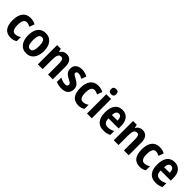

<svg xmlns="http://www.w3.org/2000/svg" viewBox="372 -2300 3849 3849"><g transform="rotate(45 2296.0 -375.5)"><path d="M259 10Q150 10 94.5 -58.5Q39 -127 39 -271Q39 -403 96 -480Q153 -557 264 -557Q309 -557 344.5 -547.5Q380 -538 409 -520L370 -413Q344 -427 319.5 -434.5Q295 -442 271 -442Q177 -442 177 -271Q177 -105 272 -105Q306 -105 336.5 -115.5Q367 -126 396 -147V-31Q341 10 259 10Z M923 -275Q923 -194 898.5 -129.5Q874 -65 824 -27.5Q774 10 697 10Q624 10 574 -27Q524 -64 498.5 -128.5Q473 -193 473 -275Q473 -360 497.5 -423Q522 -486 572.5 -521.5Q623 -557 699 -557Q799 -557 861 -484Q923 -411 923 -275ZM611 -273Q611 -189 631.5 -146Q652 -103 698 -103Q744 -103 764 -146Q784 -189 784 -275Q784 -359 764 -401.5Q744 -444 698 -444Q652 -444 631.5 -402Q611 -360 611 -273Z M1289 -557Q1363 -557 1405.5 -507.5Q1448 -458 1448 -360V0H1312V-323Q1312 -380 1297.5 -410Q1283 -440 1247 -440Q1197 -440 1178 -398Q1159 -356 1159 -261V0H1024V-547H1130L1146 -477H1154Q1174 -517 1209.5 -537Q1245 -557 1289 -557Z M1890 -161Q1890 -77 1840 -33.5Q1790 10 1697 10Q1610 10 1543 -21V-146Q1575 -128 1614.5 -115Q1654 -102 1690 -102Q1755 -102 1755 -151Q1755 -164 1748.5 -176Q1742 -188 1722 -201.5Q1702 -215 1662 -234Q1603 -263 1572.5 -301.5Q1542 -340 1542 -403Q1542 -476 1591 -516.5Q1640 -557 1725 -557Q1768 -557 1806.5 -546Q1845 -535 1884 -514L1845 -412Q1816 -428 1787.5 -439Q1759 -450 1729 -450Q1675 -450 1675 -409Q1675 -395 1681.5 -384.5Q1688 -374 1707.5 -361.5Q1727 -349 1765 -329Q1821 -300 1855.5 -263.5Q1890 -227 1890 -161Z M2179 10Q2070 10 2014.5 -58.5Q1959 -127 1959 -271Q1959 -403 2016 -480Q2073 -557 2184 -557Q2229 -557 2264.5 -547.5Q2300 -538 2329 -520L2290 -413Q2264 -427 2239.5 -434.5Q2215 -442 2191 -442Q2097 -442 2097 -271Q2097 -105 2192 -105Q2226 -105 2256.5 -115.5Q2287 -126 2316 -147V-31Q2261 10 2179 10Z M2485 -761Q2559 -761 2559 -687Q2559 -649 2539.5 -631.5Q2520 -614 2485 -614Q2451 -614 2431 -631.5Q2411 -649 2411 -687Q2411 -726 2430 -743.5Q2449 -761 2485 -761ZM2553 -547V0H2417V-547Z M2871 -556Q2969 -556 3023.5 -490Q3078 -424 3078 -309V-236H2790Q2792 -98 2903 -98Q2943 -98 2978 -107.5Q3013 -117 3051 -138V-28Q2983 10 2889 10Q2772 10 2713.5 -63Q2655 -136 2655 -270Q2655 -409 2711 -482.5Q2767 -556 2871 -556ZM2873 -453Q2837 -453 2815.5 -424Q2794 -395 2791 -332H2951Q2951 -387 2931 -420Q2911 -453 2873 -453Z M3441 -557Q3515 -557 3557.5 -507.5Q3600 -458 3600 -360V0H3464V-323Q3464 -380 3449.5 -410Q3435 -440 3399 -440Q3349 -440 3330 -398Q3311 -356 3311 -261V0H3176V-547H3282L3298 -477H3306Q3326 -517 3361.5 -537Q3397 -557 3441 -557Z M3920 10Q3811 10 3755.5 -58.5Q3700 -127 3700 -271Q3700 -403 3757 -480Q3814 -557 3925 -557Q3970 -557 4005.5 -547.5Q4041 -538 4070 -520L4031 -413Q4005 -427 3980.5 -434.5Q3956 -442 3932 -442Q3838 -442 3838 -271Q3838 -105 3933 -105Q3967 -105 3997.5 -115.5Q4028 -126 4057 -147V-31Q4002 10 3920 10Z M4350 -556Q4448 -556 4502.5 -490Q4557 -424 4557 -309V-236H4269Q4271 -98 4382 -98Q4422 -98 4457 -107.5Q4492 -117 4530 -138V-28Q4462 10 4368 10Q4251 10 4192.5 -63Q4134 -136 4134 -270Q4134 -409 4190 -482.5Q4246 -556 4350 -556ZM4352 -453Q4316 -453 4294.5 -424Q4273 -395 4270 -332H4430Q4430 -387 4410 -420Q4390 -453 4352 -453Z"/></g></svg>

Font: Noto Sans Thai Cond
Style: Bold
Weight: 700
Width: 3
Designer: Monotype Design Team
Foundry: Monotype Imaging Inc.
Version: Version 2.002; ttfautohint (v1.8.4.7-5d5b)